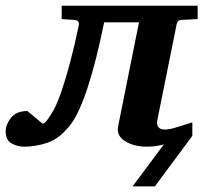

<svg xmlns="http://www.w3.org/2000/svg" viewBox="-79 -502 718 673"><path d="M4.9 12.2Q-17.6 12.2 -38.3 0.7Q-59.1 -10.7 -59.1 -42Q-59.1 -65.4 -40.5 -89.1Q-22 -112.8 17.1 -112.8L69.8 -68.8Q76.2 -68.8 82.8 -76.7Q89.4 -84.5 94.5 -92.8Q99.6 -101.1 101.1 -103Q116.7 -126 133.8 -174.8Q150.9 -223.6 167.5 -286.1Q184.1 -348.6 196.8 -412.1Q201.2 -430.7 182.1 -432.1L137.2 -435.1V-481.9H613.8V-435.1L554.2 -432.1Q542.5 -430.7 540 -416L473.1 -84Q464.8 -47.9 500 -47.9Q513.7 -47.9 539.6 -55.7Q565.4 -63.5 595.2 -73.2V-25.9Q595.2 -25.9 579.3 -20Q563.5 -14.2 538.8 -6.8Q514.2 0.5 487.1 6.3Q460 12.2 437 12.2Q390.6 12.2 359.6 -7.1Q328.6 -26.4 335 -59.1L408.2 -423.8H286.1Q258.3 -287.1 228.3 -195.3Q198.2 -103.5 168 -64.9Q129.9 -16.1 88.4 -2Q46.9 12.2 4.9 12.2ZM385.7 151.4 498.5 0V-25.4L576.7 -49.8L595.2 -25.9Q595.2 -25.9 582 -8.1Q568.8 9.8 549.3 36.1Q529.8 62.5 510 88.9Q490.2 115.2 477.1 133.3Q463.9 151.4 463.9 151.4Q463.9 151.4 452.1 151.4Q440.4 151.4 424.8 151.4Q409.2 151.4 397.5 151.4Q385.7 151.4 385.7 151.4Z"/></svg>

Font: Charis
Style: Bold Italic
Weight: 700
Italic angle: -11°
Designer: Walt Agee, Miriam Martin, Annie Olsen, Victor Gaultney, Lorna Priest, Alan Ward, Bob Hallissy, Martin Hosken, Sharon Cor
Foundry: SIL Global
Version: Version 7.000